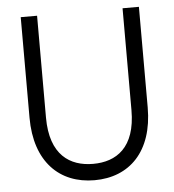

<svg xmlns="http://www.w3.org/2000/svg" viewBox="-50 -717 700 772"><g transform="rotate(-5 300.0 -330.5)"><path d="M62 -670V-264C62 -86 160 9 301 9C442 9 539 -86 539 -264V-670H473V-259C473 -107 394 -57 301 -57C208 -57 128 -107 128 -259V-670Z"/></g></svg>

Font: LT Wave Mono Light
Style: Regular
Weight: 300
Designer: Daniel Lyons
Version: Version 2.5 (Glyphs App)